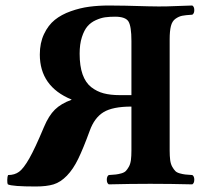

<svg xmlns="http://www.w3.org/2000/svg" viewBox="-20 -674 756 704"><path d="M272 -477.1Q272 -432.1 282.7 -401.6Q293.5 -371.1 314.2 -354.7Q335 -338.4 360.1 -331.8Q385.3 -325.2 418.9 -325.2H461.9V-523.9Q461.9 -577.1 451.2 -595Q440.4 -612.8 401.9 -612.8Q381.8 -612.8 365.7 -610.6Q349.6 -608.4 331.3 -600.1Q313 -591.8 300.8 -577.6Q288.6 -563.5 280.3 -537.8Q272 -512.2 272 -477.1ZM8.8 2Q6.3 -2.9 6.6 -14.6Q6.8 -26.4 9.8 -32.2Q33.7 -32.2 50 -44.2Q66.4 -56.2 87.4 -93Q108.4 -129.9 141.1 -208Q158.7 -250 181.4 -272.2Q204.1 -294.4 242.2 -308.1V-309.1Q126 -356.9 126 -474.1Q126 -516.6 141.4 -549.1Q156.7 -581.5 180.9 -601.1Q205.1 -620.6 239.5 -632.8Q273.9 -645 307.6 -649.4Q341.3 -653.8 379.9 -653.8Q429.7 -653.8 523.9 -650.9Q564 -649.9 591.8 -650.6Q619.6 -651.4 649.4 -652.6Q679.2 -653.8 685.1 -653.8Q692.4 -649.4 692.4 -637Q692.4 -624.5 685.1 -620.1Q660.2 -618.7 647.9 -616.2Q635.7 -613.8 623.5 -605.2Q611.3 -596.7 606.7 -578.4Q602.1 -560.1 602.1 -529.8V-122.1Q602.1 -101.6 604 -86.9Q606 -72.3 611.6 -62.5Q617.2 -52.7 622.6 -47.1Q627.9 -41.5 639.2 -38.3Q650.4 -35.2 659.4 -34.2Q668.5 -33.2 685.1 -32.2Q692.4 -27.8 692.4 -15.1Q692.4 -2.4 685.1 2Q605 0 530.8 0Q459 0 378.9 2Q371.6 -2.4 371.6 -15.1Q371.6 -27.8 378.9 -32.2Q395.5 -33.2 404.5 -34.2Q413.6 -35.2 424.8 -38.3Q436 -41.5 441.4 -47.1Q446.8 -52.7 452.4 -62.5Q458 -72.3 460 -86.9Q461.9 -101.6 461.9 -122.1V-283.2Q393.1 -283.2 359.6 -262.7Q326.2 -242.2 309.1 -194.8Q285.2 -129.4 266.8 -91.6Q248.5 -53.7 225.3 -29.8Q202.1 -5.9 176.5 2Q150.9 9.8 110.8 9.8Q24.4 9.8 8.8 2Z"/></svg>

Font: Common Serif
Style: Bold
Weight: 700
Designer: Philipp H. Poll, Khaled Hosny
Foundry: Stefan Peev, Context Ltd.
Version: Version 1.026